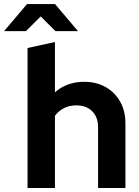

<svg xmlns="http://www.w3.org/2000/svg" viewBox="-84 -940 697 960"><path d="M53.7 0V-700L190.7 -729.9V-478.5Q250.4 -531 337.2 -531Q397.8 -531 444.1 -504.7Q490.5 -478.5 516.8 -431.7Q543.1 -385 543.1 -323.4V0H406.4V-303.4Q406.4 -354 377.1 -383.5Q347.9 -413.1 297.9 -413.1Q262.9 -413.1 236.1 -399.5Q209.4 -386 190.7 -361.1V0ZM193.4 -784.3 119.5 -857.8 45.8 -784.3H-63.6L51.1 -919.6H191.2L306 -784.3Z"/></svg>

Font: Red Hat Display VF
Style: Regular
Weight: 300
Designer: Pentagram, MCKL
Foundry: Pentagram, MCKL
Version: Version 1.023